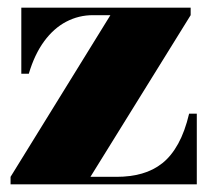

<svg xmlns="http://www.w3.org/2000/svg" viewBox="-20 -480 544 500"><path d="M7.5 0V-19.5L267.5 -440.5H222Q185 -440.5 152.5 -423.5Q120 -406.5 95 -372.5Q70 -338.5 55 -288H35.5V-460H476.5V-440.5L215.5 -19.5H283.5Q319.5 -19.5 349.5 -28Q379.5 -36.5 403 -55.2Q426.5 -74 444 -105.8Q461.5 -137.5 472.5 -184H492.5V0Z"/></svg>

Font: Bodoni Moda Black
Style: Regular
Weight: 900
Version: Version 2.005